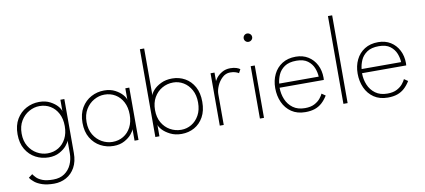

<svg xmlns="http://www.w3.org/2000/svg" viewBox="-78 -976 3282 1482"><g transform="rotate(-10 1563.0 -234.5)"><path d="M241 219Q188 219 151.2 207Q114.5 195 91.5 176.8Q68.5 158.5 57 140L87 117.5Q95 130 110.8 146.2Q126.5 162.5 157.2 174.5Q188 186.5 241 186.5Q294 186.5 329.5 161.8Q365 137 383 96.5Q401 56 401 9V-7H432V12Q432 79 406.2 125.2Q380.5 171.5 337.2 195.2Q294 219 241 219ZM401 0V-91Q398 -77 377.8 -52.2Q357.5 -27.5 321.5 -7.8Q285.5 12 236 12Q181.5 12 134.2 -13Q87 -38 58 -86.5Q29 -135 29 -205Q29 -275 58 -323.5Q87 -372 134.2 -397.2Q181.5 -422.5 236 -422.5Q285.5 -422.5 321.8 -403.2Q358 -384 378.8 -359.5Q399.5 -335 401 -319V-410.5H432V0ZM61 -205Q61 -147 86 -105.5Q111 -64 150.5 -42Q190 -20 233 -20Q280.5 -20 318 -42.5Q355.5 -65 377.2 -106.5Q399 -148 399 -205Q399 -262 377.2 -303.5Q355.5 -345 318 -367.8Q280.5 -390.5 233 -390.5Q190 -390.5 150.5 -368.2Q111 -346 86 -304.5Q61 -263 61 -205Z M910 0V-91Q907 -77 886.8 -52.2Q866.5 -27.5 830.5 -7.8Q794.5 12 745 12Q690.5 12 643.2 -13Q596 -38 567 -86.5Q538 -135 538 -205Q538 -275 567 -323.5Q596 -372 643.2 -397.2Q690.5 -422.5 745 -422.5Q794.5 -422.5 830.8 -403.2Q867 -384 887.8 -359.5Q908.5 -335 910 -319V-410.5H941V0ZM570 -205Q570 -147 595 -105.5Q620 -64 659.5 -42Q699 -20 742 -20Q789.5 -20 827 -42.5Q864.5 -65 886.2 -106.5Q908 -148 908 -205Q908 -262 886.2 -303.5Q864.5 -345 827 -367.8Q789.5 -390.5 742 -390.5Q699 -390.5 659.5 -368.2Q620 -346 595 -304.5Q570 -263 570 -205Z M1073 0V-688H1106.5V-319Q1108.5 -336 1130.2 -360.5Q1152 -385 1190 -403.8Q1228 -422.5 1278 -422.5Q1333 -422.5 1378 -397.2Q1423 -372 1450 -323.5Q1477 -275 1477 -205Q1477 -135 1450 -86.5Q1423 -38 1378 -13Q1333 12 1278 12Q1227.5 12 1189 -7.5Q1150.5 -27 1128.5 -51.5Q1106.5 -76 1105 -91V0ZM1444 -205Q1444 -263 1421 -304.5Q1398 -346 1361 -368.2Q1324 -390.5 1281 -390.5Q1233.5 -390.5 1193.8 -367.8Q1154 -345 1130.2 -303.5Q1106.5 -262 1106.5 -205Q1106.5 -148 1130.2 -106.5Q1154 -65 1193.8 -42.5Q1233.5 -20 1281 -20Q1324 -20 1361 -42Q1398 -64 1421 -105.5Q1444 -147 1444 -205Z M1609 0H1578V-410.5H1609V-333.5H1606.5Q1608 -347 1624.2 -368Q1640.5 -389 1668.8 -405.8Q1697 -422.5 1734 -422.5Q1763 -422.5 1783 -415.5Q1803 -408.5 1810 -401.5L1794.5 -373Q1787.5 -378.5 1770 -384.5Q1752.5 -390.5 1727.5 -390.5Q1692.5 -390.5 1665.8 -365.5Q1639 -340.5 1624 -306Q1609 -271.5 1609 -243Z M1892.5 0V-410.5H1924.5V0ZM1909 -598.5Q1895.5 -598.5 1886 -608Q1876.5 -617.5 1876.5 -631Q1876.5 -645 1886.2 -654.5Q1896 -664 1909 -664Q1918 -664 1925.8 -659.5Q1933.5 -655 1938.2 -647.8Q1943 -640.5 1943 -631Q1943 -617.5 1933 -608Q1923 -598.5 1909 -598.5Z M2083.5 -208Q2083.5 -159.5 2101.5 -116.2Q2119.5 -73 2156.5 -46Q2193.5 -19 2250 -19Q2295.5 -19 2324.8 -34.5Q2354 -50 2370.8 -70.8Q2387.5 -91.5 2394 -107L2423.5 -87Q2403.5 -54.5 2379 -32.2Q2354.5 -10 2322.8 1Q2291 12 2248.5 12Q2184 12 2139.5 -18.2Q2095 -48.5 2072.2 -99.2Q2049.5 -150 2049.5 -210.5Q2049.5 -270.5 2072.8 -318.5Q2096 -366.5 2140.2 -394.5Q2184.5 -422.5 2247 -422.5Q2302.5 -422.5 2343.8 -396.8Q2385 -371 2408 -326.5Q2431 -282 2431 -225Q2431 -220.5 2430.5 -216.2Q2430 -212 2430 -208ZM2395.5 -240Q2394.5 -272.5 2380.8 -307.5Q2367 -342.5 2335 -366.8Q2303 -391 2247 -391Q2188 -391 2153.8 -367.5Q2119.5 -344 2104.2 -309Q2089 -274 2086 -240Z M2580 0H2547V-688H2580Z M2729.5 -208Q2729.5 -159.5 2747.5 -116.2Q2765.5 -73 2802.5 -46Q2839.5 -19 2896 -19Q2941.5 -19 2970.8 -34.5Q3000 -50 3016.8 -70.8Q3033.5 -91.5 3040 -107L3069.5 -87Q3049.5 -54.5 3025 -32.2Q3000.5 -10 2968.8 1Q2937 12 2894.5 12Q2830 12 2785.5 -18.2Q2741 -48.5 2718.2 -99.2Q2695.5 -150 2695.5 -210.5Q2695.5 -270.5 2718.8 -318.5Q2742 -366.5 2786.2 -394.5Q2830.5 -422.5 2893 -422.5Q2948.5 -422.5 2989.8 -396.8Q3031 -371 3054 -326.5Q3077 -282 3077 -225Q3077 -220.5 3076.5 -216.2Q3076 -212 3076 -208ZM3041.5 -240Q3040.5 -272.5 3026.8 -307.5Q3013 -342.5 2981 -366.8Q2949 -391 2893 -391Q2834 -391 2799.8 -367.5Q2765.5 -344 2750.2 -309Q2735 -274 2732 -240Z"/></g></svg>

Font: League Spartan Thin
Style: Regular
Weight: 100
Foundry: The League of Moveable Type
Version: Version 2.002